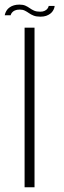

<svg xmlns="http://www.w3.org/2000/svg" viewBox="-28 -792 269 812"><path d="M76 0H118V-675H76ZM143 -721.5Q157.5 -721.5 167.2 -725Q177 -728.5 183.8 -733.5Q190.5 -738.5 194.8 -744.8Q199 -751 201 -757Q203 -763 203 -767H178Q177.5 -762.5 173.5 -756.5Q169.5 -750.5 161.5 -746.5Q153.5 -742.5 142.5 -742.5Q126.5 -742.5 116.2 -747Q106 -751.5 97.8 -757.5Q89.5 -763.5 79.5 -768Q69.5 -772.5 54 -772.5Q41 -772.5 31 -769.5Q21 -766.5 13.8 -761.5Q6.5 -756.5 2.2 -750.8Q-2 -745 -4.5 -739Q-7 -733 -8 -727.5H17Q18 -732.5 22.2 -738.2Q26.5 -744 34.8 -747.8Q43 -751.5 55.5 -751.5Q68 -751.5 77 -747Q86 -742.5 94.5 -736.5Q103 -730.5 114.2 -726Q125.5 -721.5 143 -721.5Z"/></svg>

Font: Anybody Thin ExtraLight
Style: Regular
Weight: 250
Version: Version 1.113;gftools[0.9.25]